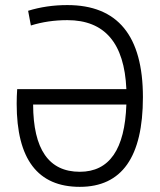

<svg xmlns="http://www.w3.org/2000/svg" viewBox="-20 -723 626 753"><path d="M293 9.8Q45.4 9.8 45.4 -315.9Q45.4 -330.6 45.9 -345.2Q46.4 -359.9 47.4 -373.5H475.6Q463.9 -644 244.1 -644Q168 -644 101.1 -623L90.3 -680.7Q162.6 -703.1 244.1 -703.1Q540.5 -703.1 540.5 -341.8Q540.5 9.8 293 9.8ZM293 -49.3Q466.8 -49.3 475.6 -313H109.9Q110.8 -49.3 293 -49.3Z"/></svg>

Font: Caskaydia Cove Light
Style: Regular
Weight: 300
Monospace: yes
Designer: Aaron Bell
Foundry: Saja Typeworks
Version: Version 4.300; ttfautohint (v1.8.3)